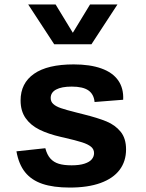

<svg xmlns="http://www.w3.org/2000/svg" viewBox="-20 -838 660 870"><path d="M538.1 -386 408.6 -375.8Q405.2 -411.2 380.5 -428.4Q355.8 -445.6 305.1 -445.6Q258.9 -445.6 234.3 -432.3Q209.7 -419 209.7 -394Q209.7 -377.3 221.5 -366.6Q233.2 -355.9 255.7 -348.1Q278.1 -340.3 324.6 -328.6Q342.5 -324.2 355.5 -320.8Q423.7 -303.9 462.8 -287.6Q502 -271.3 526.6 -241.2Q551.2 -211 551.2 -161Q551.2 -107.2 522 -68.3Q492.7 -29.5 435.5 -8.8Q378.3 11.9 296.4 11.9Q221.8 11.9 172.2 -4.9Q122.5 -21.7 93.7 -57.7Q64.8 -93.7 54.5 -152.3L185.4 -166.4Q193.1 -136.7 208.2 -119.8Q223.2 -103 246.1 -96Q268.9 -88.9 304.6 -88.9Q340 -88.9 362.8 -96.4Q385.6 -103.8 395.9 -116.2Q406.2 -128.7 406.2 -144.1Q406.2 -161.9 392.2 -173.3Q378.2 -184.7 351.8 -193.1Q325.4 -201.6 269.5 -214.6L256.8 -217.4Q198.2 -230.8 158.2 -250.8Q118.2 -270.8 95.8 -303.1Q73.3 -335.4 73.3 -382.9Q73.3 -461 134.2 -503.6Q195 -546.2 313.9 -546.2Q388 -546.2 439.1 -527.9Q490.2 -509.7 515.5 -473.8Q540.7 -437.8 538.1 -386ZM225.6 -637.4H394.4L512.2 -817.7H388L310 -689.5L232 -817.7H107.8Z"/></svg>

Font: Monaspace Neon Var
Style: Regular
Weight: 400
Designer: Riley Cran and the Lettermatic Team
Version: Version 1.000 (Monaspace Neon Var)